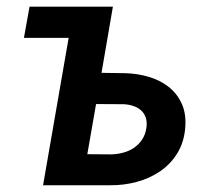

<svg xmlns="http://www.w3.org/2000/svg" viewBox="-20 -548 627 568"><path d="M280.3 -332.5 350.6 -331.5Q386.2 -330.6 419.7 -320.8Q453.1 -311 478 -291.7Q502.9 -272.5 516.8 -243.2Q530.8 -213.9 528.3 -173.8Q525.4 -129.4 505.6 -96.4Q485.8 -63.5 454.8 -42Q423.8 -20.5 385 -10Q346.2 0.5 305.7 0H107.4L183.1 -436H50.8L67.4 -528.3H314ZM264.2 -240.2 238.3 -91.8 309.6 -91.3Q328.1 -91.8 345.7 -96.7Q363.3 -101.6 377.2 -111.3Q391.1 -121.1 400.6 -135.5Q410.2 -149.9 413.1 -169.9Q415.5 -186.5 411.4 -199.5Q407.2 -212.4 397.9 -220.9Q388.7 -229.5 375.5 -234.1Q362.3 -238.8 346.7 -239.7Z"/></svg>

Font: Roboto Mono Medium
Style: Italic
Weight: 500
Designer: Google
Version: Version 2.000985; 2015; ttfautohint (v1.3)